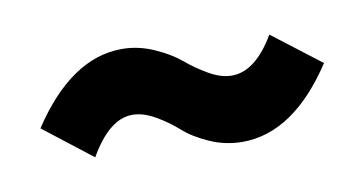

<svg xmlns="http://www.w3.org/2000/svg" viewBox="-37 -557 682 360"><g transform="rotate(-10 304.0 -377.5)"><path d="M401.4 -272.5Q369.1 -272.5 339.4 -285.6Q309.6 -298.8 291 -315.4Q272.5 -332 249.5 -345.2Q226.6 -358.4 206.1 -358.4Q162.1 -358.4 124 -292L32.2 -363.3Q111.3 -483.4 208 -483.4Q239.3 -483.4 269 -470.2Q298.8 -457 317.9 -440.9Q336.9 -424.8 359.9 -411.6Q382.8 -398.4 403.3 -398.4Q448.2 -398.4 485.4 -461.9L577.1 -391.6Q499 -272.5 401.4 -272.5Z"/></g></svg>

Font: Gen Shin Gothic Heavy
Style: Bold
Weight: 900
Designer: [Source Han Sans]
Ryoko NISHIZUKA  (kana & ideographs); Paul D. Hunt (Latin, Greek & Cyrillic); Wenlong ZHANG  (bopomofo
Version: Version 1.002.20150607